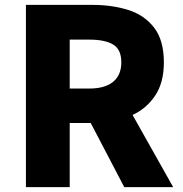

<svg xmlns="http://www.w3.org/2000/svg" viewBox="-20 -765 748 785"><path d="M86 0V-745H359Q439 -745 505 -724Q571 -703 610.5 -651.5Q650 -600 650 -510Q650 -428 615 -375Q580 -322 522 -295L688 0H488L351 -262H265V0ZM265 -403H345Q409 -403 442.5 -430.5Q476 -458 476 -510Q476 -563 442.5 -583Q409 -603 345 -603H265Z"/></svg>

Font: Source Han Sans CN Heavy
Style: Regular
Weight: 900
Designer: Ryoko NISHIZUKA 西塚涼子 (kana, bopomofo & ideographs); Paul D. Hunt (Latin, Greek & Cyrillic); Sandoll Communications 산돌커뮤니
Foundry: Adobe
Version: Version 2.000;hotconv 1.0.107;makeotfexe 2.5.65593